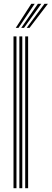

<svg xmlns="http://www.w3.org/2000/svg" viewBox="-20 -992 272 1012"><path d="M112.8 0V-800H128.2V0ZM51.2 0V-800H66.8V0ZM82 0V-800H97.5V0ZM63 -845 145 -972H163L77.5 -845ZM120.5 -845 214.5 -972H232.5L135.5 -845ZM91.8 -845 179.8 -972H197.8L106.5 -845Z"/></svg>

Font: Big Shoulders Inline Display Medium
Style: Regular
Weight: 500
Designer: Patric King
Foundry: XO Type Co
Version: Version 1.000